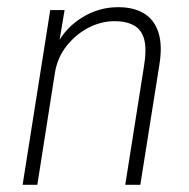

<svg xmlns="http://www.w3.org/2000/svg" viewBox="-20 -515 528 535"><path d="M43 0 120 -487H160L144 -392H139Q164 -439 210 -467Q256 -495 309 -495Q353 -495 381.5 -477.5Q410 -460 421.5 -424.5Q433 -389 424 -334L371 0H329L381 -329Q389 -377 382 -404.5Q375 -432 353.5 -444Q332 -456 300 -456Q262 -456 227 -438Q192 -420 166 -387.5Q140 -355 133 -312L84 0Z"/></svg>

Font: Nunito Sans 10pt Condensed ExtraLight
Style: Italic
Weight: 250
Width: 3
Italic angle: -9°
Designer: Vernon Adams
Foundry: Vernon Adams
Version: Version 3.101;gftools[0.9.27]